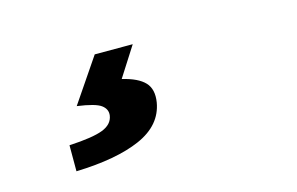

<svg xmlns="http://www.w3.org/2000/svg" viewBox="-47 -109 694 449"><g transform="rotate(-15 300.0 115.5)"><path d="M92 242V179Q149 176 173.5 166.5Q198 157 201 136Q203 121 189.5 111Q176 101 132 95L204 -11H296L250 61Q288 70 304 87Q320 104 315 135Q306 188 248 213.5Q190 239 92 242Z"/></g></svg>

Font: Source Code Pro ExtraLight ExtraBold
Style: Italic
Weight: 800
Italic angle: -11°
Monospace: yes
Version: Version 1.016;hotconv 1.0.116;makeotfexe 2.5.65601